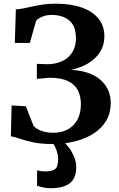

<svg xmlns="http://www.w3.org/2000/svg" viewBox="-20 -771 645 1042"><path d="M263.5 10.5Q202.5 10.5 160.5 1.5Q118.5 -7.5 89.8 -17.5Q61 -27.5 39 -31.5L43 -198.5L120 -194.5L162.5 -87Q174 -75 190.5 -66.8Q207 -58.5 226.8 -54.5Q246.5 -50.5 267 -50.5Q315.5 -50.5 349.2 -69.5Q383 -88.5 401 -123.2Q419 -158 419 -205.5Q419 -249 402.5 -281.2Q386 -313.5 348.5 -331.2Q311 -349 248.5 -349L180 -343V-424.5L237 -422.5Q265.5 -422.5 293.2 -430.2Q321 -438 343.2 -455Q365.5 -472 378.8 -499Q392 -526 392 -564.5Q392 -629 356.5 -659.5Q321 -690 259 -690Q231 -690 207 -679.5Q183 -669 175.5 -657L142 -538H60.5L66 -720Q86 -721 109 -725.8Q132 -730.5 159 -736.5Q186 -742.5 216.8 -746.8Q247.5 -751 283 -751Q365 -751 424 -730Q483 -709 514.8 -669.5Q546.5 -630 546.5 -573.5Q546.5 -532.5 529.8 -501Q513 -469.5 486 -447Q459 -424.5 426.8 -411Q394.5 -397.5 364 -392Q432.5 -389 481 -366Q529.5 -343 555.2 -303.2Q581 -263.5 581 -210.5Q581 -159 557.5 -118Q534 -77 491.2 -48.5Q448.5 -20 390.5 -4.8Q332.5 10.5 263.5 10.5ZM253 250.5Q235 250.5 214.5 246.2Q194 242 181 236.5L181.5 153Q192 156.5 205 158Q218 159.5 224 159.5Q259 159.5 277.2 148Q295.5 136.5 295.5 90.5Q295.5 72 289.5 53Q283.5 34 275.8 19.5Q268 5 262.5 0H306H326Q337 7.5 353.2 28.8Q369.5 50 382.2 79.8Q395 109.5 393.5 142.5Q392.5 183 375.2 206.5Q358 230 327 240.2Q296 250.5 253 250.5Z"/></svg>

Font: Merriweather 20pt
Style: Bold
Weight: 700
Version: Version 2.100